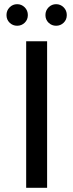

<svg xmlns="http://www.w3.org/2000/svg" viewBox="-20 -897 350 917"><path d="M105 -700H205V0H105ZM11 -825Q11 -847 26 -862Q41 -877 62 -877Q83 -877 98 -862Q113 -847 113 -825Q113 -803 98 -788.5Q83 -774 62 -774Q41 -774 26 -788.5Q11 -803 11 -825ZM197 -825Q197 -847 212 -862Q227 -877 248 -877Q269 -877 284 -862Q299 -847 299 -825Q299 -803 284 -788.5Q269 -774 248 -774Q227 -774 212 -788.5Q197 -803 197 -825Z"/></svg>

Font: APTA Sans Medium
Style: Bold
Weight: 500
Version: Version 7.200